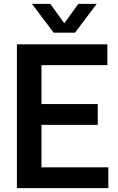

<svg xmlns="http://www.w3.org/2000/svg" viewBox="-20 -968 607 988"><path d="M67 0V-740H532.5V-633H193.5V-107H537.5V0ZM152 -325.5V-432.5H483V-325.5ZM256 -800 144.5 -948H239L320.5 -835H301.5L383 -948H477.5L366 -800Z"/></svg>

Font: Encode Sans SC SemiCondensed SemiBold
Style: Regular
Weight: 600
Width: 4
Designer: Multiple Designers
Foundry: Impallari Type
Version: Version 3.002